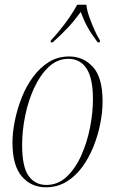

<svg xmlns="http://www.w3.org/2000/svg" viewBox="-20 -786 489 816"><path d="M175 10Q112 10 72.5 -36.5Q33 -83 33 -180Q33 -223 43 -272.5Q53 -322 72 -370.5Q91 -419 120 -458.5Q149 -498 187 -522Q225 -546 274 -546Q334 -546 375 -501.5Q416 -457 416 -354Q416 -312 406.5 -262.5Q397 -213 378 -165Q359 -117 330.5 -77.5Q302 -38 263 -14Q224 10 175 10ZM177 0Q226 0 263 -34.5Q300 -69 325 -124.5Q350 -180 362.5 -243.5Q375 -307 375 -364Q375 -453 348 -494.5Q321 -536 271 -536Q224 -536 187.5 -502Q151 -468 125.5 -413Q100 -358 87 -294Q74 -230 74 -170Q74 -77 101.5 -38.5Q129 0 177 0ZM196 -614Q214 -633 236 -660Q258 -687 277 -715Q296 -743 308 -766H347Q349 -744 359 -715.5Q369 -687 381 -660Q393 -633 405 -614L404 -606H395Q368 -642 352 -671Q336 -700 323 -735Q296 -698 269.5 -669.5Q243 -641 204 -606H195Z"/></svg>

Font: Noto Serif Display Condensed ExtraLight
Style: Italic
Weight: 200
Width: 3
Italic angle: -12°
Designer: Monotype Design Team
Foundry: Monotype Imaging Inc.
Version: Version 2.009